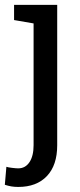

<svg xmlns="http://www.w3.org/2000/svg" viewBox="-47 -548 324 782"><path d="M27.3 213.4Q11.7 213.4 -1 211.2Q-13.7 209 -27.3 204.6L-21 131.3Q-14.2 133.8 2.2 135.7Q18.6 137.7 27.3 137.7Q56.2 137.7 73 112.5Q89.8 87.4 89.8 43.5V-452.6L10.3 -466.3V-528.3H186V43.5Q186 125 144 169.2Q102.1 213.4 27.3 213.4Z"/></svg>

Font: Roboto Slab LO
Style: Regular
Weight: 400
Designer: Google
Version: Version 2.000